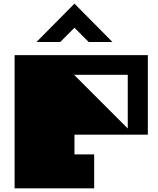

<svg xmlns="http://www.w3.org/2000/svg" viewBox="-20 -1032 866 1052"><path d="M680 -622H386L680 -328ZM790 -730V-294H388V-186H496V0H60V-730ZM180 -802 388 -1012 596 -802H466L388 -880L310 -802H180Z"/></svg>

Font: El Pececito
Style: Regular
Weight: 400
Designer: deFharo
Foundry: deFharo
Version: El Pececito Version 1.000